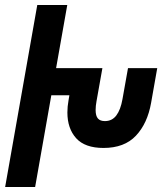

<svg xmlns="http://www.w3.org/2000/svg" viewBox="-46 -745 666 765"><path d="M102.5 -725H222L177.5 -473.5H362L338.5 -341.5Q335 -322.5 335 -306.5Q335 -283.5 344 -273Q353 -262.5 372 -262.5Q400.5 -262.5 417.5 -285Q434.5 -307.5 442 -350L464 -473.5H580.5L556 -335Q541.5 -253 495.5 -204.2Q449.5 -155.5 366.5 -155.5Q292.5 -155.5 257.5 -194.2Q222.5 -233 222.5 -297Q222.5 -320.5 227 -345L230.5 -365.5H158.5L94 0H-25.5Z"/></svg>

Font: JuliaMono SemiBold
Style: Italic
Weight: 600
Italic angle: -9°
Monospace: yes
Designer: cormullion
Foundry: corm
Version: Version 0.056; ttfautohint (v1.8.4)